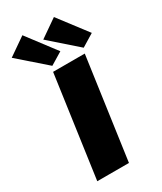

<svg xmlns="http://www.w3.org/2000/svg" viewBox="-298 -1051 957 1134"><g transform="rotate(-30 180.5 -484.0)"><path d="M325 -690 228 0H12L109 -690ZM275 -968 422 -775 337 -723 154 -884ZM60 -968 207 -774 123 -723 -61 -884Z"/></g></svg>

Font: Exo 2 Black
Style: Italic
Weight: 900
Italic angle: -8°
Designer: Natanael Gama
Foundry: Natanael Gama
Version: Version 2.010